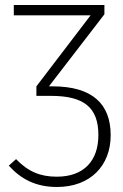

<svg xmlns="http://www.w3.org/2000/svg" viewBox="-20 -542 489 765"><path d="M189 -198H175L396 -485V-522H35V-481H341L125 -198V-160H183C313 -160 372 -115 372 -4C372 97 316 162 206 162C141 162 92 142 44 92L15 118C64 172 123 203 207 203C340 203 421 118 421 -3C421 -128 348 -198 189 -198Z"/></svg>

Font: Fira Sans ExtraLight
Style: Regular
Weight: 200
Designer: bBox Type GmbH & Carrois Corporate GbR & Edenspiekermann AG
Foundry: bBox Type GmbH & Carrois Corporate GbR & Edenspiekermann AG
Version: Version 4.300;PS 004.300;hotconv 1.0.88;makeotf.lib2.5.64775